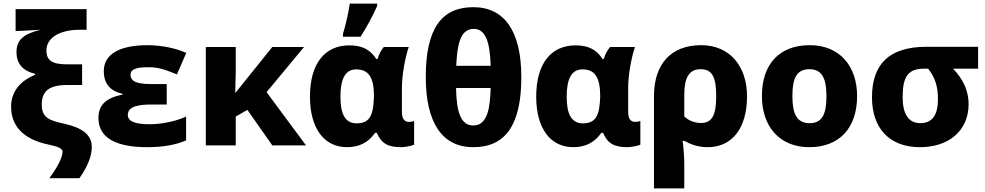

<svg xmlns="http://www.w3.org/2000/svg" viewBox="-20 -811 5495 1071"><path d="M255 183H423C469 118 492 59 492 9C492 -58 441 -98 338 -121C255 -139 213 -154 213 -227C213 -302 252 -337 357 -337H438V-452H358C272 -452 239 -472 239 -530C239 -599 311 -645 425 -645H463V-760H67V-638H75C90 -638 133 -641 206 -645C109 -621 72 -587 72 -520C72 -456 107 -416 176 -399V-394C89 -358 42 -297 42 -216C42 -103 116 -32 253 -4C291 5 329 13 329 35C329 66 301 122 255 183Z M801 10C889 10 962 -3 1018 -28V-161C964 -135 883 -118 815 -118C733 -118 693 -134 693 -170C693 -220 759 -228 827 -228H910V-342H834C770 -342 708 -346 708 -394C708 -431 757 -436 808 -436C856 -436 889 -428 967 -396L1019 -516C963 -542 878 -559 803 -559C647 -559 559 -508 559 -415C559 -345 594 -303 663 -288V-283C568 -265 529 -222 529 -153C529 -44 624 10 801 10Z M1128 0H1295V-161L1360 -198L1499 0H1687L1467 -297L1676 -549H1499L1294 -294H1292L1295 -409V-549H1128Z M1893 -606H1991C2028 -664 2057 -718 2084 -778V-791H1931C1924 -737 1904 -656 1893 -622ZM1916 10C1985 10 2037 -18 2072 -70H2082C2107 -12 2142 10 2218 10C2238 10 2280 2 2290 -4V-136C2281 -133 2271 -131 2262 -131C2235 -131 2222 -149 2222 -187V-321C2222 -388 2238 -484 2260 -549H2121C2106 -530 2095 -512 2086 -482H2079C2046 -533 2002 -558 1929 -558C1790 -558 1709 -454 1709 -272C1709 -96 1787 10 1916 10ZM1969 -123C1905 -123 1879 -176 1879 -271C1879 -375 1908 -424 1967 -424C2037 -424 2066 -378 2066 -274C2063 -168 2043 -123 1969 -123Z M2620 10C2801 10 2888 -116 2888 -381C2888 -637 2794 -771 2620 -771C2442 -771 2355 -650 2355 -381C2355 -127 2446 10 2620 10ZM2525 -444C2530 -544 2541 -650 2622 -650C2686 -650 2713 -583 2717 -444ZM2620 -111C2550 -111 2526 -187 2524 -320H2717C2714 -216 2702 -111 2620 -111Z M3178 10C3247 10 3299 -18 3334 -70H3344C3369 -12 3404 10 3480 10C3500 10 3542 2 3552 -4V-136C3543 -133 3533 -131 3524 -131C3497 -131 3484 -149 3484 -187V-321C3484 -388 3500 -484 3522 -549H3383C3368 -530 3357 -512 3348 -482H3341C3308 -533 3264 -558 3191 -558C3052 -558 2971 -454 2971 -272C2971 -96 3049 10 3178 10ZM3231 -123C3167 -123 3141 -176 3141 -271C3141 -375 3170 -424 3229 -424C3299 -424 3328 -378 3328 -274C3325 -168 3305 -123 3231 -123Z M3628 240H3797V104C3797 76 3795 33 3788 -25H3798C3837 -3 3879 10 3928 10C4064 10 4147 -96 4147 -274C4147 -439 4053 -559 3891 -559C3724 -559 3628 -455 3628 -275ZM3891 -125C3857 -125 3821 -137 3797 -162V-283C3797 -378 3824 -425 3888 -425C3954 -425 3975 -379 3975 -274C3975 -171 3953 -125 3891 -125Z M4494 10C4662 10 4761 -97 4761 -275C4761 -444 4662 -559 4497 -559C4328 -559 4230 -454 4230 -275C4230 -105 4329 10 4494 10ZM4496 -124C4424 -124 4400 -177 4400 -275C4400 -374 4423 -425 4495 -425C4566 -425 4590 -373 4590 -275C4590 -173 4566 -124 4496 -124Z M5112 10C5270 10 5383 -80 5383 -230C5383 -303 5354 -368 5296 -428H5436V-550H5148C4943 -550 4844 -456 4844 -268C4844 -95 4942 10 5112 10ZM5114 -124C5046 -124 5015 -178 5015 -269C5015 -384 5045 -428 5136 -428H5157C5198 -377 5212 -325 5212 -257C5212 -170 5180 -124 5114 -124Z"/></svg>

Font: Kathrein 85 Heavy
Style: Regular
Weight: 900
Designer: Lazydogs Typefoundry, based on Open Sans by Ascender Corporation
Foundry: Lazydogs Typefoundry
Version: Version 1.003;PS 001.003;hotconv 1.0.88;makeotf.lib2.5.64775